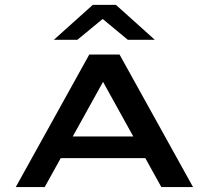

<svg xmlns="http://www.w3.org/2000/svg" viewBox="-20 -758 846 778"><path d="M498 -596.7 396 -681.2 293.5 -596.7H198.2L356 -738.3H449.7L607.4 -596.7ZM464.4 -537.1 762.2 0H633.8L568.8 -117.2H226.1L161.1 0H43.9L341.8 -537.1ZM274.9 -205.1H520L397.5 -426.3Z"/></svg>

Font: Squarish Sans CT
Style: RegularSC
Weight: 400
Version: Version 0.9